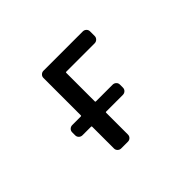

<svg xmlns="http://www.w3.org/2000/svg" viewBox="-141 -1029 1283 1283"><g transform="rotate(-45 500.0 -388.0)"><path d="M371.1 -20.5Q357.4 -20.5 347.2 -30.3Q336.9 -40 336.9 -54.7V-260.7Q336.9 -265.6 332 -265.6H251Q236.3 -265.6 226.1 -275.4Q215.8 -285.2 215.8 -299.8V-328.1Q215.8 -342.8 226.1 -352.5Q236.3 -362.3 251 -362.3H332Q336.9 -362.3 336.9 -367.2V-720.7Q336.9 -735.4 347.2 -745.1Q357.4 -754.9 371.1 -754.9H742.2Q756.8 -754.9 767.1 -745.1Q777.3 -735.4 777.3 -720.7V-676.8Q777.3 -663.1 767.1 -652.8Q756.8 -642.6 742.2 -642.6H473.6Q468.8 -642.6 468.8 -637.7V-367.2Q468.8 -362.3 473.6 -362.3H631.8Q646.5 -362.3 656.7 -352.5Q667 -342.8 667 -328.1V-299.8Q667 -285.2 656.7 -275.4Q646.5 -265.6 631.8 -265.6H473.6Q468.8 -265.6 468.8 -260.7V-54.7Q468.8 -40 459 -30.3Q449.2 -20.5 434.6 -20.5Z"/></g></svg>

Font: Rounded-L Mgen+ 1m medium
Style: Regular
Weight: 500
Designer: [Source Han Sans]
Ryoko NISHIZUKA  (kana & ideographs); Paul D. Hunt (Latin, Greek & Cyrillic); Wenlong ZHANG  (bopomofo
Version: Version 1.059.20150602